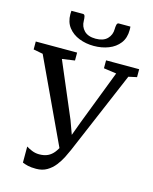

<svg xmlns="http://www.w3.org/2000/svg" viewBox="-155 -1075 943 1182"><g transform="rotate(15 316.5 -484.0)"><path d="M191 13.5Q159 13.5 139 8.8Q119 4 103.5 -2.5V-105Q117 -96 139.2 -86.8Q161.5 -77.5 186 -77.5Q218 -77.5 240.8 -88.2Q263.5 -99 280.5 -120.8Q297.5 -142.5 311 -175L310 -120.5L47.5 -681L-13 -692.5V-743H250.5V-692.5L170 -681L318 -333L367 -198H332.5L382.5 -334L516 -681L435 -692.5V-743H646V-692.5L593.5 -681L369.5 -154Q360 -132 345.5 -103.2Q331 -74.5 310.2 -48Q289.5 -21.5 260.2 -4Q231 13.5 191 13.5ZM224 -982.5Q234 -982.5 236.8 -969.5Q239.5 -956.5 239.5 -943Q239.5 -905.5 264.5 -880.2Q289.5 -855 338 -855Q386.5 -855 411.5 -880.2Q436.5 -905.5 436.5 -943Q436.5 -956.5 439.2 -969.5Q442 -982.5 451.5 -982.5H526Q526.5 -978 526.8 -972.2Q527 -966.5 527 -961Q527 -910 501 -876.2Q475 -842.5 432 -825.8Q389 -809 338 -809Q287.5 -809 244.5 -826Q201.5 -843 175.2 -876.8Q149 -910.5 149 -961Q149 -966.5 149.5 -972.2Q150 -978 150 -982.5Z"/></g></svg>

Font: Merriweather 20pt
Style: Regular
Weight: 400
Version: Version 2.100